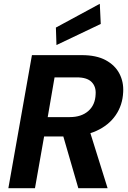

<svg xmlns="http://www.w3.org/2000/svg" viewBox="-20 -990 675 1010"><path d="M24 0 148 -700H410Q487 -700 536 -673.5Q585 -647 608 -603Q631 -559 628 -506Q625 -437 588.5 -384Q552 -331 487 -301.5Q422 -272 336 -272H212L164 0ZM392 0 303 -307H450L546 0ZM231 -374H347Q408 -374 444.5 -406Q481 -438 483 -494Q486 -534 462 -558.5Q438 -583 384 -583H267ZM277 -753 274 -845 505 -970 510 -864Z"/></svg>

Font: DM Sans ExtraBold
Style: Italic
Weight: 800
Italic angle: -10°
Designer: Colophon Foundry, Jonny Pinhorn
Foundry: Colophon Foundry
Version: Version 4.004;gftools[0.9.30]